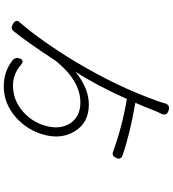

<svg xmlns="http://www.w3.org/2000/svg" viewBox="31 -893 918 1020"><g transform="rotate(90 490.0 -383.0)"><path d="M439 56Q359 56 300 9Q284 -5 289 -23Q298 -59 326 -34Q374 7 435 7Q513 7 574 -47Q634 -100 652 -180Q667 -251 633 -300Q597 -351 525 -351Q409 -351 304 -221Q205 -70 147 2Q133 21 111 9Q79 -7 98 -28Q197 -142 308 -325Q379 -445 428 -548Q478 -652 517 -762Q524 -781 528 -796Q535 -829 566 -820Q584 -814 587.5 -804.5Q591 -795 583 -778Q572 -757 567 -742Q548 -693 526 -643Q694 -614 805 -575Q831 -566 819 -541Q808 -516 785 -525Q654 -573 506 -598Q431 -432 361 -325Q450 -396 535 -396Q633 -396 678 -320Q719 -252 698 -166Q675 -72 604 -9Q531 56 439 56Z"/></g></svg>

Font: GenSenRounded TW L
Style: Regular
Weight: 300
Version: Version 1.501;PS 1;hotconv 16.6.51;makeotf.lib2.5.65220